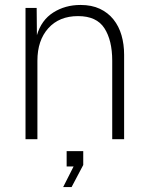

<svg xmlns="http://www.w3.org/2000/svg" viewBox="-20 -562 604 775"><path d="M83 0V-530H128L129 -420Q147 -481 195 -511.5Q243 -542 305 -542Q350 -542 383 -526.5Q416 -511 438 -483.5Q460 -456 470.5 -419.5Q481 -383 481 -341V0H433V-317Q433 -399 401.5 -448Q370 -497 295 -497Q219 -497 175 -448Q131 -399 131 -317V0ZM235 193 277 110H249V48H316V104L269 193Z"/></svg>

Font: Geist ExtLt
Style: Regular
Weight: 400
Designer: Basement.studio, Andrés Briganti, Mateo Zaragoza
Foundry: Basement.studio, Vercel, Andrés Briganti, Guido Ferreyra, Mateo Zaragoza
Version: Version 1.401